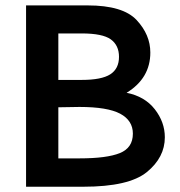

<svg xmlns="http://www.w3.org/2000/svg" viewBox="-20 -708 684 728"><path d="M78.8 0H296.2Q468.8 0 536.9 -55.6Q605 -111.2 605 -187.5Q605 -245 566.9 -293.8Q528.8 -342.5 460 -356.2Q550 -411.2 550 -508.8Q550 -576.2 498.1 -631.9Q446.2 -687.5 312.5 -687.5H78.8ZM431.2 -492.5Q431.2 -447.5 398.1 -426.2Q365 -405 290 -405H201.2V-581.2H290Q368.8 -581.2 400 -558.8Q431.2 -536.2 431.2 -492.5ZM483.8 -201.2Q483.8 -147.5 434.4 -127.5Q385 -107.5 281.2 -107.5H201.2V-301.2L281.2 -302.5Q387.5 -302.5 435.6 -276.9Q483.8 -251.2 483.8 -201.2Z"/></svg>

Font: Cambay
Style: Bold
Weight: 700
Designer: Pooja Saxena
Foundry: Pooja Saxena
Version: Version 1.096;PS 001.096;hotconv 1.0.70;makeotf.lib2.5.58329